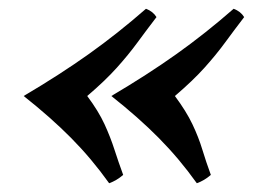

<svg xmlns="http://www.w3.org/2000/svg" viewBox="-20 -442 596 438"><path d="M337 -403Q314 -373 293.5 -345Q273 -317 246.5 -287.5Q220 -258 179 -223Q205 -188 218.5 -158.5Q232 -129 241 -101Q250 -73 261 -43Q246 -30 229 -24Q189 -80 142.5 -127Q96 -174 34 -223Q117 -272 183 -319Q249 -366 313 -422Q329 -416 337 -403ZM537 -403Q514 -373 493.5 -345Q473 -317 446.5 -287.5Q420 -258 379 -223Q405 -188 419 -158.5Q433 -129 441.5 -101Q450 -73 461 -43Q446 -30 429 -24Q389 -80 342.5 -127Q296 -174 234 -223Q317 -272 383 -319Q449 -366 513 -422Q529 -416 537 -403Z"/></svg>

Font: Poltawski Nowy
Style: Bold Italic
Weight: 700
Italic angle: -12°
Designer: Adam Pótawski, Mateusz Machalski, Borys Kosmynka, Ania Wieluska
Foundry: Capitalics.wtf
Version: Version 1.001;gftools[0.9.25]